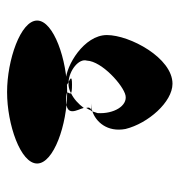

<svg xmlns="http://www.w3.org/2000/svg" viewBox="-2 -712 519 556"><g transform="rotate(90 258.0 -434.5)"><path d="M40 -282C40 -234 155 -195 247 -195C341 -195 454 -234 454 -282C454 -330 341 -369 247 -369C155 -369 40 -330 40 -282ZM82 -484C82 -418 171 -365 214 -365C234 -365 226 -369 218 -373C184 -375 149 -403 156 -426C158 -470 228 -532 257 -538C287 -544 311 -504 308 -457C306 -452 305 -447 303 -442C333 -452 364 -485 354 -538C338 -603 276 -674 223 -674C148 -674 82 -550 82 -484ZM218 -373H228C236 -374 243 -376 250 -380C248 -382 241 -383 225 -383C198 -383 208 -378 218 -373ZM250 -380C267 -388 282 -402 293 -417C298 -398 321 -366 271 -366C232 -366 257 -375 250 -380ZM280 -439H302C303 -440 302 -441 303 -442C296 -440 288 -439 280 -439ZM293 -424C296 -429 299 -434 301 -439C292 -437 291 -432 293 -424ZM302 -439H306Z"/></g></svg>

Font: Ampere
Style: SCSuCnd
Weight: 400
Version: Version 1